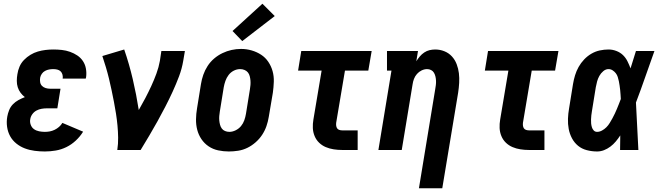

<svg xmlns="http://www.w3.org/2000/svg" viewBox="-20 -803 3540 1028"><path d="M220 8Q193 8 165.5 4.5Q138 1 113 -8.5Q88 -18 67.5 -34.5Q47 -51 34.5 -73.5Q22 -96 18 -123.5Q14 -151 19 -179Q22 -196 29 -213.5Q36 -231 49 -244.5Q62 -258 78.5 -267Q95 -276 113 -283Q100 -293 90 -306.5Q80 -320 75 -336Q70 -352 70 -370Q70 -388 73 -405Q76 -426 84.5 -446Q93 -466 108.5 -482Q124 -498 143 -509.5Q162 -521 182.5 -527Q203 -533 224 -535.5Q245 -538 265 -538Q289 -538 311.5 -535.5Q334 -533 355 -525.5Q376 -518 394 -506Q412 -494 424 -476Q436 -458 440 -435.5Q444 -413 441 -390Q440 -388 440 -386Q440 -384 439 -382H315Q315 -382 315 -383Q315 -384 316 -384Q317 -395 314 -405Q311 -415 304 -421.5Q297 -428 286.5 -430.5Q276 -433 265 -433Q254 -433 243 -431Q232 -429 221.5 -423.5Q211 -418 204 -408Q197 -398 195 -387Q193 -375 195 -363Q197 -351 205 -343Q213 -335 224.5 -331.5Q236 -328 248 -328H304L287 -223H231Q217 -223 202.5 -220.5Q188 -218 175 -211Q162 -204 153 -191.5Q144 -179 142 -165Q139 -150 144.5 -135Q150 -120 162 -111.5Q174 -103 189.5 -100Q205 -97 220 -97Q234 -97 247 -99.5Q260 -102 272.5 -108Q285 -114 296 -123.5Q307 -133 314 -145L425 -98Q409 -72 386 -50.5Q363 -29 335.5 -15.5Q308 -2 278.5 3Q249 8 220 8Z M608 0Q613 -33 612.5 -66Q612 -99 609 -131Q606 -163 601 -195Q596 -227 590 -258Q584 -289 577.5 -320Q571 -351 563.5 -382Q556 -413 547 -443Q538 -473 528 -503L645 -538Q672 -460 691 -378.5Q710 -297 723 -214Q741 -245 758 -277.5Q775 -310 790 -342.5Q805 -375 817.5 -409Q830 -443 836 -477L844 -530H970L961 -477Q954 -435 938.5 -394Q923 -353 904.5 -312.5Q886 -272 865.5 -232.5Q845 -193 823.5 -154Q802 -115 779 -76.5Q756 -38 733 0Z M1205 8Q1176 8 1148 2Q1120 -4 1097 -19.5Q1074 -35 1058.5 -58Q1043 -81 1036 -108Q1029 -135 1029.5 -164.5Q1030 -194 1035 -223L1056 -353Q1060 -378 1068.5 -402.5Q1077 -427 1091.5 -449.5Q1106 -472 1126.5 -489.5Q1147 -507 1171 -518.5Q1195 -530 1220 -535.5Q1245 -541 1271 -541Q1300 -541 1327.5 -533Q1355 -525 1378 -510Q1401 -495 1416.5 -472Q1432 -449 1439.5 -422Q1447 -395 1446 -365.5Q1445 -336 1441 -307L1419 -177Q1415 -152 1406.5 -127.5Q1398 -103 1383.5 -81Q1369 -59 1348.5 -41Q1328 -23 1304.5 -11.5Q1281 0 1255.5 4Q1230 8 1205 8ZM1208 -97Q1225 -97 1242 -105.5Q1259 -114 1270.5 -128Q1282 -142 1288 -159Q1294 -176 1297 -194L1318 -324Q1320 -336 1321 -348Q1322 -360 1321 -372Q1320 -384 1317 -395.5Q1314 -407 1307 -415.5Q1300 -424 1289 -428.5Q1278 -433 1266 -433Q1248 -433 1231.5 -424.5Q1215 -416 1204 -401.5Q1193 -387 1187 -370Q1181 -353 1178 -336L1157 -206Q1155 -194 1154 -182Q1153 -170 1154 -158.5Q1155 -147 1158 -135.5Q1161 -124 1167.5 -115Q1174 -106 1185 -101.5Q1196 -97 1208 -97ZM1277 -583 1225 -637 1385 -783 1451 -717Z M1812 0Q1789 0 1766.5 -3.5Q1744 -7 1724 -15.5Q1704 -24 1688.5 -39Q1673 -54 1664.5 -74.5Q1656 -95 1655 -117.5Q1654 -140 1658 -163L1702 -425H1576L1593 -530H1970L1952 -425H1827L1780 -146Q1779 -138 1780 -130Q1781 -122 1785 -116Q1789 -110 1796.5 -107.5Q1804 -105 1812 -105H1895V0Z M2223 205 2310 -324Q2312 -335 2313.5 -347Q2315 -359 2314.5 -370.5Q2314 -382 2311.5 -393Q2309 -404 2303.5 -413.5Q2298 -423 2288 -428Q2278 -433 2267 -433Q2252 -433 2237.5 -426Q2223 -419 2212.5 -407Q2202 -395 2196.5 -380.5Q2191 -366 2189 -351L2131 0H2006L2076 -425H2052V-530H2218L2209 -475Q2217 -488 2227.5 -500.5Q2238 -513 2251.5 -522Q2265 -531 2280 -534.5Q2295 -538 2310 -538Q2336 -538 2359.5 -528.5Q2383 -519 2399.5 -501Q2416 -483 2425 -459.5Q2434 -436 2437 -411Q2440 -386 2438.5 -359.5Q2437 -333 2433 -307L2348 205Z M2812 0Q2789 0 2766.5 -3.5Q2744 -7 2724 -15.5Q2704 -24 2688.5 -39Q2673 -54 2664.5 -74.5Q2656 -95 2655 -117.5Q2654 -140 2658 -163L2702 -425H2576L2593 -530H2970L2952 -425H2827L2780 -146Q2779 -138 2780 -130Q2781 -122 2785 -116Q2789 -110 2796.5 -107.5Q2804 -105 2812 -105H2895V0Z M3177 8Q3149 8 3122 1Q3095 -6 3075 -22.5Q3055 -39 3042.5 -62.5Q3030 -86 3025 -112.5Q3020 -139 3021 -167Q3022 -195 3027 -223L3048 -353Q3052 -377 3059 -400Q3066 -423 3078 -444.5Q3090 -466 3107.5 -484.5Q3125 -503 3146.5 -515.5Q3168 -528 3191.5 -533Q3215 -538 3238 -538Q3260 -538 3280.5 -530Q3301 -522 3315.5 -508Q3330 -494 3339.5 -475Q3349 -456 3356 -437Q3363 -460 3370.5 -483.5Q3378 -507 3385 -530H3484Q3459 -461 3435 -391.5Q3411 -322 3385 -254Q3389 -190 3391.5 -126.5Q3394 -63 3398 0H3300Q3300 -19 3300.5 -38.5Q3301 -58 3301 -78Q3290 -61 3277 -45.5Q3264 -30 3248 -18Q3232 -6 3214 1Q3196 8 3177 8ZM3177 -97Q3190 -97 3203 -104Q3216 -111 3226.5 -121.5Q3237 -132 3244.5 -144.5Q3252 -157 3259 -169.5Q3266 -182 3272 -195Q3278 -208 3283.5 -221Q3289 -234 3294 -247Q3299 -260 3304 -273Q3303 -285 3302.5 -297Q3302 -309 3300.5 -321Q3299 -333 3297.5 -344.5Q3296 -356 3293.5 -368Q3291 -380 3287.5 -391Q3284 -402 3277 -411Q3270 -420 3260 -426.5Q3250 -433 3238 -433Q3223 -433 3210 -422Q3197 -411 3189 -396.5Q3181 -382 3177 -367Q3173 -352 3170 -336L3149 -206Q3147 -196 3146 -185Q3145 -174 3144.5 -163.5Q3144 -153 3145 -142.5Q3146 -132 3149 -122Q3152 -112 3159 -104.5Q3166 -97 3177 -97Z"/></svg>

Font: Iosevka Slab Extrabold
Style: Italic
Weight: 800
Italic angle: -9°
Monospace: yes
Designer: Belleve Invis
Foundry: Belleve Invis
Version: Version 11.1.0; ttfautohint (v1.8.3)